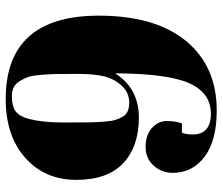

<svg xmlns="http://www.w3.org/2000/svg" viewBox="-72 -678 761 656"><g transform="rotate(90 308.0 -350.5)"><path d="M34 -308Q34 -501 120.5 -606Q207 -711 358 -711Q461 -711 516 -669.5Q571 -628 571 -561Q571 -523 546.5 -495.5Q522 -468 482 -468Q442 -468 418 -489.5Q394 -511 394 -540.5Q394 -570 402 -592H434Q440 -608 440 -628Q440 -691 369 -691Q298 -691 265 -617.5Q232 -544 231 -364Q283 -445 382 -445Q481 -445 538 -391.5Q595 -338 595 -231Q595 -124 520 -57Q445 10 319 10Q34 10 34 -308ZM258 -37Q274 -11 309 -11Q344 -11 361.5 -24.5Q379 -38 387 -70Q399 -117 399 -187Q399 -257 398.5 -280Q398 -303 396 -328.5Q394 -354 389.5 -367Q385 -380 378 -392Q365 -412 331 -412Q297 -412 273.5 -386.5Q250 -361 241.5 -326.5Q233 -292 233 -236.5Q233 -181 233.5 -159.5Q234 -138 236.5 -108.5Q239 -79 244 -65.5Q249 -52 258 -37Z"/></g></svg>

Font: SVN-Abril Fatface
Style: Regular
Weight: 400
Designer: Veronika Burian, Jos? Scaglione
Foundry: TypeTogether
Version: Version 1.001